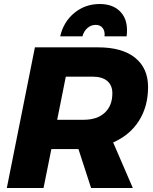

<svg xmlns="http://www.w3.org/2000/svg" viewBox="-20 -937 764 957"><path d="M544 -227 642 0H434L371 -194H368H236L197 0H14L154 -701H469Q589 -701 653.5 -649Q718 -597 718 -503Q718 -407 673 -335.5Q628 -264 544 -227ZM265 -340H397Q464 -340 502 -375Q540 -410 540 -472Q540 -512 514.5 -533.5Q489 -555 441 -555H308ZM457 -813Q434 -813 416 -797.5Q398 -782 391 -756H280Q297 -829 351 -873Q405 -917 477 -917Q540 -917 576.5 -882Q613 -847 613 -787Q613 -767 611 -756H501Q504 -781 492 -797Q480 -813 457 -813Z"/></svg>

Font: Gontserrat
Style: Bold Italic
Weight: 700
Italic angle: -11.3°
Designer: Julieta Ulanovsky
Foundry: Julieta Ulanovsky
Version: Version 6.001